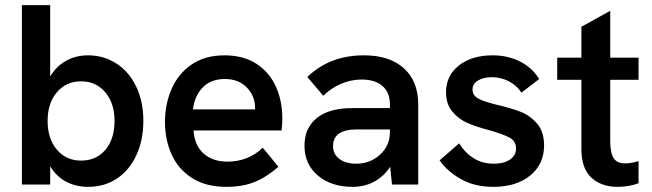

<svg xmlns="http://www.w3.org/2000/svg" viewBox="-20 -717 2535 746"><path d="M175 -71V0H65V-697H175V-420Q199 -460 237 -481Q275 -502 322 -502Q382 -502 431 -471Q480 -440 508.5 -382Q537 -324 537 -247Q537 -174 510.5 -115.5Q484 -57 435.5 -24Q387 9 322 9Q276 9 238 -10.5Q200 -30 175 -71ZM425 -247Q425 -316 389 -358.5Q353 -401 295 -401Q237 -401 201 -358.5Q165 -316 165 -247Q165 -178 201 -135.5Q237 -93 295 -93Q354 -93 389.5 -135Q425 -177 425 -247Z M621 -243Q621 -312 646.5 -371Q672 -430 724 -466Q776 -502 852 -502Q926 -502 976.5 -469Q1027 -436 1052 -380.5Q1077 -325 1077 -256Q1077 -236 1074 -210H732Q736 -152 771 -120.5Q806 -89 864 -89Q944 -89 1001 -143L1062 -69Q1013 -27 967 -9Q921 9 860 9Q780 9 726.5 -25Q673 -59 647 -116.5Q621 -174 621 -243ZM971 -292V-298Q971 -344 939 -377Q907 -410 854 -410Q798 -410 766.5 -376Q735 -342 730 -292Z M1496 -69Q1471 -31 1433.5 -11Q1396 9 1350 9Q1267 9 1215 -35Q1163 -79 1163 -151Q1163 -191 1179.5 -221Q1196 -251 1226 -269Q1272 -297 1349 -297H1495V-311Q1495 -358 1466 -383Q1437 -408 1385 -408Q1345 -408 1306.5 -392Q1268 -376 1236 -345L1174 -418Q1221 -462 1275 -482Q1329 -502 1394 -502Q1494 -502 1549.5 -451.5Q1605 -401 1605 -311V0H1503ZM1364 -81Q1418 -81 1456.5 -116Q1495 -151 1495 -204V-214H1365Q1321 -214 1297 -198Q1274 -181 1274 -150Q1274 -118 1298.5 -99.5Q1323 -81 1364 -81Z M1688 -94 1764 -160Q1785 -125 1819 -103Q1853 -81 1898 -81Q1938 -81 1961.5 -97Q1985 -113 1985 -140Q1985 -169 1959.5 -182.5Q1934 -196 1878 -212Q1828 -225 1794.5 -240Q1761 -255 1737 -284Q1713 -313 1713 -359Q1713 -423 1763 -462.5Q1813 -502 1894 -502Q1953 -502 2000.5 -478Q2048 -454 2075 -410L2006 -357Q1987 -386 1956.5 -401.5Q1926 -417 1891 -417Q1858 -417 1837 -404Q1816 -391 1816 -370Q1816 -347 1836.5 -335Q1857 -323 1910 -310Q1966 -297 2003 -282.5Q2040 -268 2067 -236.5Q2094 -205 2094 -152Q2094 -79 2040 -35Q1986 9 1897 9Q1824 9 1771 -21Q1718 -51 1688 -94Z M2239 -138V-407H2145V-493H2239V-613L2351 -675V-493H2461V-407H2351V-169Q2351 -124 2364 -103Q2377 -82 2409 -82Q2431 -82 2461 -91V-5Q2423 9 2379 9Q2317 9 2278 -26.5Q2239 -62 2239 -138Z"/></svg>

Font: Hanken Grotesk SemiBold
Style: Regular
Weight: 600
Designer: Alfredo Marco Pradil
Foundry: Hanken Design Co.
Version: Version 3.014